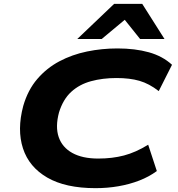

<svg xmlns="http://www.w3.org/2000/svg" viewBox="-20 -968 924 999"><path d="M477 11Q321 11 226 -44Q131 -99 99.5 -196Q68 -293 101 -417Q125 -500 174 -557Q223 -614 289 -649Q355 -684 432.5 -700Q510 -716 591 -716Q683 -716 754.5 -696Q826 -676 875 -631L806 -494Q756 -533 705.5 -547.5Q655 -562 586 -562Q514 -562 453.5 -545.5Q393 -529 350.5 -490Q308 -451 287 -383Q267 -308 285.5 -254.5Q304 -201 356.5 -172Q409 -143 491 -143Q564 -143 625 -159Q686 -175 751 -215L796 -78Q755 -48 704.5 -28.5Q654 -9 596.5 1Q539 11 477 11ZM382 -765 574 -948H720L836 -765H709L629 -865L509 -765Z"/></svg>

Font: Nunito Sans 7pt Expanded ExtraBold
Style: Italic
Weight: 800
Width: 7
Italic angle: -9°
Designer: Vernon Adams
Foundry: Vernon Adams
Version: Version 3.101;gftools[0.9.27]